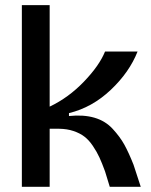

<svg xmlns="http://www.w3.org/2000/svg" viewBox="-20 -718 581 738"><path d="M64 0V-698.2H170.9V-308.1Q243.7 -342.8 302.7 -404.3Q361.8 -465.8 383.8 -520H508.8Q477.5 -440.4 405.8 -372.6Q334 -304.7 245.1 -283.2V-272Q300.8 -277.8 342.8 -265.6Q384.8 -253.4 413.1 -222.7Q441.4 -191.9 458 -161.9Q474.6 -131.8 493.2 -85L521 0H401.9L383.8 -59.1Q372.1 -91.3 362.1 -113Q352.1 -134.8 336.9 -157.2Q321.8 -179.7 304.4 -192.9Q287.1 -206.1 262.5 -214.4Q237.8 -222.7 207 -223.1H170.9V0Z"/></svg>

Font: Bricolage Grotesque Medium
Style: Regular
Weight: 500
Designer: Mathieu Triay
Foundry: Atelier Triay
Version: Version 1.000;gftools[0.9.30]